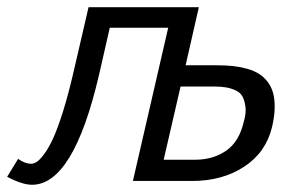

<svg xmlns="http://www.w3.org/2000/svg" viewBox="-44 -508 853 539"><path d="M45.9 10.7Q18.6 10.7 -23.9 -11.7L6.8 -62Q26.4 -48.3 43 -48.3Q50.8 -48.3 59.1 -53.5Q67.4 -58.6 79.8 -75.2Q92.3 -91.8 104.7 -118.7Q117.2 -145.5 132.6 -194.1Q147.9 -242.7 162.6 -306.6L204.6 -487.8H514.2L477.1 -324.7H565.4Q590.3 -324.7 610.6 -322.5Q630.9 -320.3 649.9 -314.9Q668.9 -309.6 682.9 -300.8Q696.8 -292 707.3 -278.3Q717.8 -264.6 722.7 -246.8Q727.5 -229 727.1 -204.8Q726.6 -180.7 719.7 -151.4Q702.6 -80.1 641.4 -40Q580.1 0 495.6 0H329.1L428.2 -430.2H264.2L233.9 -297.4Q162.1 10.7 45.9 10.7ZM415.5 -59.6H503.9Q553.7 -59.6 590.6 -84.7Q627.4 -109.9 640.6 -167Q647.5 -191.4 645 -208.7Q642.6 -226.1 636.7 -237.1Q630.9 -248 617.7 -254.2Q604.5 -260.3 590.3 -262.7Q576.2 -265.1 557.1 -265.1H462.9Z"/></svg>

Font: HK Grotesk Italic
Style: Regular
Weight: 400
Italic angle: -13°
Designer: Alfredo Marco Pradil and Stefan Peev
Foundry: Hanken Design Co.
Version: Version 1.000;PS 001.000;hotconv 1.0.88;makeotf.lib2.5.64775